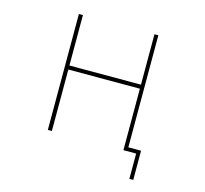

<svg xmlns="http://www.w3.org/2000/svg" viewBox="-123 -892 1245 1167"><g transform="rotate(15 500.0 -308.5)"><path d="M788.1 135.7V-23.4H708V-410.2H257.8V-23.4H232.4V-752.9H257.8V-435.5H708V-752.9H732.4V-47.9H812.5V135.7Z"/></g></svg>

Font: Mgen+ 1m thin
Style: Regular
Weight: 100
Designer: [Source Han Sans]
Ryoko NISHIZUKA  (kana & ideographs); Paul D. Hunt (Latin, Greek & Cyrillic); Wenlong ZHANG  (bopomofo
Version: Version 1.059.20150602